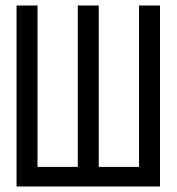

<svg xmlns="http://www.w3.org/2000/svg" viewBox="-20 -676 640 696"><path d="M40 0V-656H116V-71H262V-656H338V-71H484V-656H560V0Z"/></svg>

Font: Source Code Pro
Style: Regular
Weight: 400
Monospace: yes
Designer: Paul D. Hunt, Teo Tuominen
Foundry: Adobe Systems Incorporated
Version: Version 2.030;PS 1.000;hotconv 16.6.51;makeotf.lib2.5.65220